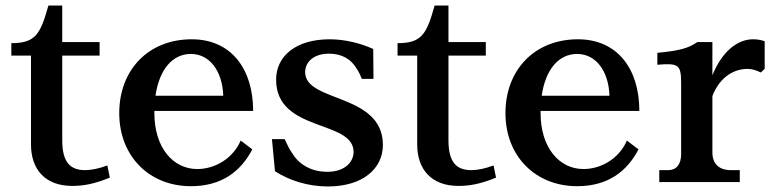

<svg xmlns="http://www.w3.org/2000/svg" viewBox="-20 -658 2812 694"><path d="M21 -502V-457H92V-136C92 -46 143 14 241 14C277 14 316 9 377 -16L368 -60C339 -49 310 -43 288 -43C235 -43 205 -70 205 -151V-457H340V-506H205V-638H155C126 -535 109 -502 21 -502Z M411 -249C411 -93 520 15 670 15C781 15 850 -38 892 -118L850 -150C821 -83 755 -47 693 -47C605 -47 538 -125 538 -249V-257H895C895 -411 814 -516 673 -516C516 -516 411 -405 411 -249ZM542 -312C556 -408 604 -463 670 -463C738 -463 784 -401 787 -312Z M1083 -397C1083 -434 1114 -464 1169 -464C1213 -464 1248 -447 1271 -407C1276 -400 1283 -385 1288 -373H1330L1329 -481C1285 -501 1228 -516 1172 -516C1049 -516 978 -455 978 -370C978 -179 1258 -226 1258 -109C1258 -71 1225 -37 1163 -37C1101 -37 1058 -67 1035 -106C1026 -119 1018 -135 1009 -155H963L974 -39C1025 -6 1093 16 1165 16C1292 16 1364 -49 1364 -134C1364 -322 1083 -287 1083 -397Z M1417 -502V-457H1488V-136C1488 -46 1539 14 1637 14C1673 14 1712 9 1773 -16L1764 -60C1735 -49 1706 -43 1684 -43C1631 -43 1601 -70 1601 -151V-457H1736V-506H1601V-638H1551C1522 -535 1505 -502 1417 -502Z M1807 -249C1807 -93 1916 15 2066 15C2177 15 2246 -38 2288 -118L2246 -150C2217 -83 2151 -47 2089 -47C2001 -47 1934 -125 1934 -249V-257H2291C2291 -411 2210 -516 2069 -516C1912 -516 1807 -405 1807 -249ZM1938 -312C1952 -408 2000 -463 2066 -463C2134 -463 2180 -401 2183 -312Z M2555 -107V-311C2582 -380 2633 -409 2682 -409C2698 -409 2714 -404 2730 -396L2744 -409V-509C2730 -514 2716 -516 2702 -516C2644 -516 2589 -470 2555 -386V-506H2501C2468 -484 2439 -475 2356 -467V-424C2432 -430 2442 -425 2442 -358V-101C2442 -64 2425 -43 2395 -43H2363V0H2654V-43H2622C2579 -43 2555 -66 2555 -107Z"/></svg>

Font: LT Superior Serif Semibold
Style: Regular
Weight: 600
Designer: Daniel Lyons
Foundry: LyonsType
Version: Version 2.120;FEAKit 1.0